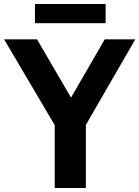

<svg xmlns="http://www.w3.org/2000/svg" viewBox="-48 -936 693 956"><path d="M224.5 0V-313L-27.5 -740H136.5L305.5 -450L473.5 -740H625.5L379.5 -314V0ZM126 -820.5V-916H478V-820.5Z"/></svg>

Font: Encode Sans SemiCondensed SemiCondensed
Style: Bold
Weight: 700
Width: 4
Designer: Multiple Designers
Foundry: Impallari Type
Version: Version 3.000; ttfautohint (v1.8.3) -l 8 -r 50 -G 200 -x 14 